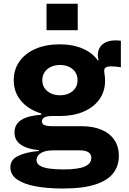

<svg xmlns="http://www.w3.org/2000/svg" viewBox="-20 -804 701 1046"><path d="M321 223Q239 223 174.8 211.2Q110.5 199.5 73.5 174Q36.5 148.5 36.5 107Q36.5 65.5 79.8 45Q123 24.5 192 18.5V4L279.5 15Q239 14.5 217.2 23Q195.5 31.5 187.2 43.8Q179 56 179 67.5Q179 87.5 197.8 98.8Q216.5 110 249.5 114.5Q282.5 119 325 119Q406 119 441.8 103Q477.5 87 477.5 56Q477.5 15 413.5 15H227Q149.5 15 104.2 -9.2Q59 -33.5 59 -82Q59 -126.5 95.5 -150.2Q132 -174 205 -179V-201L306.5 -172H265Q237.5 -172 223 -164.8Q208.5 -157.5 208.5 -142.5Q208.5 -128 222.8 -122.2Q237 -116.5 265.5 -116.5H425Q486 -116.5 531.5 -97.8Q577 -79 602.2 -42.8Q627.5 -6.5 627.5 46Q627.5 99 597.5 138.8Q567.5 178.5 500.2 200.8Q433 223 321 223ZM306.5 -172Q232.5 -172 175.8 -196.2Q119 -220.5 87 -264.2Q55 -308 55 -367Q55 -426 86.5 -470Q118 -514 174.2 -538.2Q230.5 -562.5 305 -562.5Q377.5 -562.5 432.2 -538.5Q487 -514.5 516 -470.5Q534.5 -447 543.5 -420.8Q552.5 -394.5 552.5 -364.5Q552.5 -306 521.5 -262.8Q490.5 -219.5 435.2 -195.8Q380 -172 306.5 -172ZM307 -285Q335 -285 356.5 -295.2Q378 -305.5 390.2 -323.8Q402.5 -342 402.5 -367Q402.5 -392 390.2 -410.8Q378 -429.5 356.5 -439.8Q335 -450 307 -450Q279 -450 257.2 -439.8Q235.5 -429.5 223 -410.8Q210.5 -392 210.5 -367Q210.5 -342 223 -323.8Q235.5 -305.5 257.2 -295.2Q279 -285 307 -285ZM552.5 -364.5 517.5 -423.5 490.5 -464 517.5 -476.5Q515 -482.5 514 -489.2Q513 -496 513 -502.5Q513 -529 525 -547.2Q537 -565.5 558.8 -574.8Q580.5 -584 609.5 -584Q618 -584 625.2 -583.5Q632.5 -583 638.5 -582V-437.5Q623.5 -440 610 -441.2Q596.5 -442.5 587 -442.5Q572.5 -442.5 563.8 -439.8Q555 -437 551.2 -431.8Q547.5 -426.5 547.5 -419Q547.5 -413.5 548.8 -405.8Q550 -398 551.2 -387.2Q552.5 -376.5 552.5 -364.5ZM233.5 -783.5H403.5V-639.5H233.5Z"/></svg>

Font: Hepta Slab
Style: Bold
Weight: 700
Designer: Michael LaGattuta
Foundry: Michael LaGattuta
Version: Version 1.100